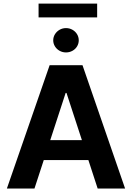

<svg xmlns="http://www.w3.org/2000/svg" viewBox="-20 -1081 758 1101"><path d="M19.5 0 264.6 -707H453.1L697.3 0H540L486.8 -163.1H231L177.7 0ZM449.7 -277.3 361.3 -547.9H356.4L268.1 -277.3ZM285.2 -849.6Q285.2 -868.7 295.2 -884.8Q305.2 -900.9 322 -910.4Q338.9 -919.9 358.4 -919.9Q378.4 -919.9 395.3 -910.4Q412.1 -900.9 421.9 -884.8Q431.6 -868.7 431.6 -849.6Q431.6 -831.1 421.9 -814.9Q412.1 -798.8 395.3 -789.6Q378.4 -780.3 358.4 -780.3Q338.9 -780.3 322 -789.6Q305.2 -798.8 295.2 -814.9Q285.2 -831.1 285.2 -849.6ZM537.1 -981.4H201.2V-1060.5H537.1Z"/></svg>

Font: Pretendard JP
Style: Bold
Weight: 700
Designer: Base glyphs from Inter by Rasmus Andersson; Hangeul glyphs from Noto Sans CJK(Source Han Sans) by Jang Soo-young and Kan
Foundry: Kil Hyung-jin
Version: Version 1.309